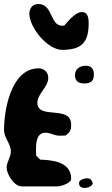

<svg xmlns="http://www.w3.org/2000/svg" viewBox="-60 -914 556 955"><path d="M86 -846C86 -777 177 -666 249 -666C347 -666 381 -704 381 -798C381 -822 379 -854 346 -854C314 -854 272 -801 260 -787C259 -787 252 -786 250 -786C187 -786 205 -894 130 -894C102 -894 86 -872 86 -846ZM313 -540C313 -509 332 -499 360 -499C391 -499 407 -511 407 -543C407 -570 395 -587 367 -587C337 -587 313 -572 313 -540ZM-27 -80C-27 -48 10 13 47 13H227C243 13 294 -3 294 -25C294 -109 200 -118 140 -120L120 -140C120 -141 119 -158 119 -164C119 -196 119 -254 166 -254C192 -254 208 -239 237 -239C241 -239 262 -240 267 -240C288 -257 294 -267 294 -293C294 -395 126 -316 126 -403C126 -448 180 -480 180 -527C180 -555 160 -574 132 -574C-6 -574 -40 -364 -40 -267C-40 -228 -6 -199 -6 -161C-6 -132 -27 -108 -27 -80ZM333 -4C333 17 348 21 364 21C374 21 407 10 400 -7C393 -25 385 -27 371 -27C359 -27 333 -19 333 -4Z"/></svg>

Font: Charger
Style: Overspray
Weight: 400
Designer: Jasper
Foundry: Cannot Into Space Fonts
Version: Version 0.980